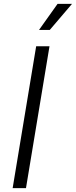

<svg xmlns="http://www.w3.org/2000/svg" viewBox="-20 -965 390 985"><path d="M233.9 -727.5 113.3 0H44.9L165.5 -727.5ZM180.2 -811.5 275.4 -945.3H349.6L235.4 -811.5Z"/></svg>

Font: Inter 20pt Light
Style: Italic
Weight: 300
Italic angle: -9.3988°
Version: Version 4.001;git-66647c0bb